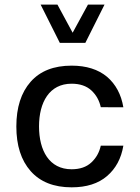

<svg xmlns="http://www.w3.org/2000/svg" viewBox="-20 -801 602 826"><path d="M288.1 -518.6C211.4 -518.6 152.8 -495.6 111.8 -449.2C70.8 -402.8 50.3 -338.4 50.3 -256.8C50.3 -175.3 70.8 -111.3 111.8 -64.9C152.8 -18.6 211.4 4.9 288.1 4.9C352.1 4.9 402.8 -11.2 440.4 -43.5C478 -75.7 501.5 -119.1 510.7 -174.3H413.6C407.2 -145.5 394 -121.6 373 -102.1C352.1 -82.5 323.7 -72.8 288.1 -72.8C191.4 -72.8 147.9 -153.8 147.9 -257.3C147.9 -360.4 191.9 -440.9 288.1 -440.9C323.7 -440.9 352.1 -431.2 373 -412.1C394 -392.6 407.2 -368.7 413.6 -339.8L510.7 -339.4C501.5 -394.5 478 -438.5 440.4 -470.7C402.3 -502.4 351.6 -518.6 288.1 -518.6ZM237.3 -616.7H347.2L429.7 -781.2H358.4L292.5 -660.2L227.1 -781.2H154.8Z"/></svg>

Font: Estedad Medium
Style: Regular
Weight: 500
Designer: Amin Abedi
Version: Version 7.3